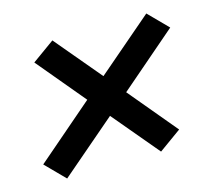

<svg xmlns="http://www.w3.org/2000/svg" viewBox="-78 -680 756 680"><g transform="rotate(-15 300.0 -340.0)"><path d="M89 -94 20 -164 230 -345 83 -521 165 -580 307 -411 511 -586 580 -516 370 -335 517 -159 435 -100 293 -269Z"/></g></svg>

Font: Iosevka Slab Semibold Extended
Style: Italic
Weight: 600
Width: 7
Italic angle: -9°
Monospace: yes
Designer: Belleve Invis
Foundry: Belleve Invis
Version: Version 11.1.0; ttfautohint (v1.8.3)